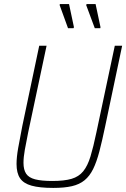

<svg xmlns="http://www.w3.org/2000/svg" viewBox="-20 -912 618 940"><path d="M241 8Q174 8 134.5 -3Q95 -14 78 -39.5Q61 -65 61 -109Q61 -142 69 -187.5Q77 -233 89 -294L172 -688H208L118 -264Q108 -215 101.5 -178.5Q95 -142 95 -115Q95 -81 108 -61.5Q121 -42 152 -34Q183 -26 236 -26Q295 -26 330.5 -36.5Q366 -47 387.5 -73.5Q409 -100 423 -146Q437 -192 452 -264L542 -688H578L495 -294Q480 -222 466.5 -170.5Q453 -119 436 -84.5Q419 -50 394 -29.5Q369 -9 332 -0.5Q295 8 241 8ZM340 -774H313L272 -887L273 -892H318L342 -779ZM471 -774H444L402 -887L404 -892H448L472 -779Z"/></svg>

Font: Saira SemiCondensed Thin
Style: Italic
Weight: 250
Width: 4
Italic angle: -12°
Designer: Hector Gatti with collaboration of the Omnibus-Type team
Foundry: Omnibus-Type
Version: Version 1.101